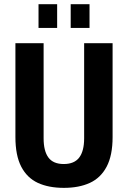

<svg xmlns="http://www.w3.org/2000/svg" viewBox="-20 -896 617 928"><path d="M288.7 12Q215.3 12 163.1 -12Q111 -36.1 82.7 -90.3Q54.5 -144.6 54.5 -233.5V-687.2H190.8V-227.5Q190.8 -165.9 214.1 -134.5Q237.3 -103.2 288.2 -103.2Q339.1 -103.2 362.9 -134.5Q386.7 -165.9 386.7 -227.5V-687.2H524.2V-233.5Q524.2 -144.6 495.4 -90.3Q466.7 -36.1 414.2 -12Q361.8 12 288.7 12ZM166.2 -760.9V-875.6H256.2V-760.9ZM321.7 -760.9V-875.6H412.7V-760.9Z"/></svg>

Font: Archivo SemiBold Condensed
Style: Regular
Weight: 600
Width: 3
Version: Version 2.001